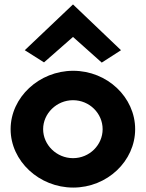

<svg xmlns="http://www.w3.org/2000/svg" viewBox="-20 -825 662 868"><path d="M92 -598 179 -543 310 -658 440 -542 527 -598 310 -805ZM175 -241C175 -312 236 -372 310 -372C385 -372 444 -312 444 -241C444 -170 385 -110 310 -110C236 -110 175 -170 175 -241ZM28 -241C28 -97 157 23 311 23C465 23 591 -97 591 -241C591 -385 465 -505 311 -505C157 -505 28 -385 28 -241Z"/></svg>

Font: Bluebird
Style: SfBd
Weight: 700
Designer: Jasper
Foundry: Cannot Into Space Fonts
Version: Version 0.98